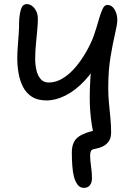

<svg xmlns="http://www.w3.org/2000/svg" viewBox="-20 -732 662 933"><path d="M388 181Q368 181 356 164Q344 147 339 125Q334 107 331.5 75.5Q329 44 329 9Q329 -44 361 -67Q393 -90 452 -100L441 -55Q432 -89 426.5 -123Q421 -157 418.5 -191Q416 -225 416 -257Q416 -307 419.5 -356.5Q423 -406 428.5 -448.5Q434 -491 442 -522L470 -452Q434 -385 390 -338.5Q346 -292 298.5 -268Q251 -244 206 -244Q163 -244 135.5 -261.5Q108 -279 92.5 -308.5Q77 -338 70.5 -374.5Q64 -411 64 -449Q64 -478 66.5 -508Q69 -538 71 -568.5Q73 -599 73 -629Q74 -659 81.5 -685.5Q89 -712 110 -712Q124 -712 136 -703Q148 -694 156 -678Q164 -662 164 -640Q164 -618 161 -585.5Q158 -553 154.5 -517Q151 -481 151 -445Q151 -417 157 -391Q163 -365 177.5 -348Q192 -331 217 -331Q253 -331 287 -352.5Q321 -374 349.5 -408.5Q378 -443 400.5 -483Q423 -523 436 -559Q449 -597 458.5 -631Q468 -665 477.5 -686.5Q487 -708 501 -708Q517 -708 527.5 -697.5Q538 -687 544 -670.5Q550 -654 550 -635Q550 -614 539 -567.5Q528 -521 517 -455Q506 -389 506 -306Q506 -267 509.5 -230.5Q513 -194 516.5 -158.5Q520 -123 520 -89Q520 -61 508 -44.5Q496 -28 478.5 -20Q461 -12 444 -9Q426 -7 422 2Q418 11 418 24Q418 46 422.5 77Q427 108 427 133Q427 156 416.5 168.5Q406 181 388 181Z"/></svg>

Font: Shantell Sans
Style: Regular
Weight: 400
Designer: Stephen Nixon, Anya Danilova, Shantell Martin
Foundry: Arrow Type
Version: Version 1.008;[ac192a2d6]